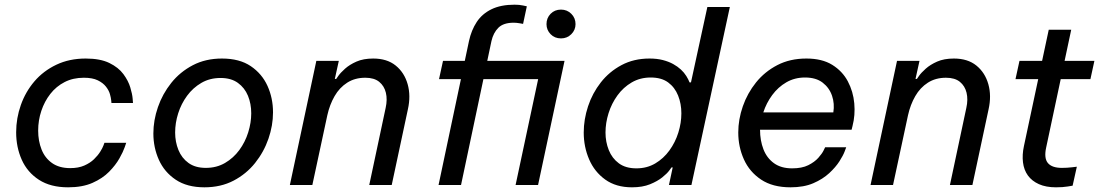

<svg xmlns="http://www.w3.org/2000/svg" viewBox="-20 -790 4699 820"><path d="M271 10Q196 10 146.5 -22Q97 -54 73 -107.5Q49 -161 49 -225Q49 -285 69 -341.5Q89 -398 127 -442.5Q165 -487 220.5 -513.5Q276 -540 346 -540Q408 -540 447 -521Q486 -502 507 -473.5Q528 -445 536.5 -416.5Q545 -388 546.5 -369Q548 -350 548 -350H456Q456 -350 455 -361Q454 -372 449.5 -388Q445 -404 432.5 -420Q420 -436 397.5 -447Q375 -458 338 -458Q292 -458 256 -439.5Q220 -421 195 -389Q170 -357 156.5 -316.5Q143 -276 143 -232Q143 -188 157.5 -151.5Q172 -115 202.5 -93.5Q233 -72 280 -72Q315 -72 340 -83Q365 -94 381.5 -110Q398 -126 408 -142Q418 -158 422 -169Q426 -180 426 -180H519Q519 -180 512.5 -161Q506 -142 490 -113.5Q474 -85 446 -56.5Q418 -28 375 -9Q332 10 271 10Z M853 10Q779 10 730.5 -22.5Q682 -55 658.5 -107.5Q635 -160 635 -220Q635 -276 654.5 -332.5Q674 -389 711.5 -436Q749 -483 803.5 -511.5Q858 -540 928 -540Q1003 -540 1051 -507.5Q1099 -475 1122.5 -423Q1146 -371 1146 -310Q1146 -254 1126.5 -197.5Q1107 -141 1069.5 -94Q1032 -47 977.5 -18.5Q923 10 853 10ZM859 -73Q905 -73 941 -94Q977 -115 1002 -149Q1027 -183 1040 -224.5Q1053 -266 1053 -306Q1053 -347 1039 -381Q1025 -415 996 -436Q967 -457 922 -457Q876 -457 840 -436Q804 -415 779 -381Q754 -347 741 -306Q728 -265 728 -224Q728 -184 742 -149.5Q756 -115 785 -94Q814 -73 859 -73Z M1314 0H1218L1331 -530H1427L1410 -453H1416Q1416 -453 1425 -466Q1434 -479 1453.5 -496.5Q1473 -514 1502.5 -527Q1532 -540 1574 -540Q1633 -540 1670 -510Q1707 -480 1721 -430.5Q1735 -381 1722 -323L1653 0H1557L1627 -329Q1635 -365 1628 -394Q1621 -423 1599.5 -440.5Q1578 -458 1540 -458Q1496 -458 1463 -437Q1430 -416 1409 -379.5Q1388 -343 1378 -298Z M2310 -452H1855L1880 -530H2335ZM1949 0H1853L1983 -615Q1993 -661 2016 -696Q2039 -731 2079 -750.5Q2119 -770 2178 -770Q2198 -770 2214 -766.5Q2230 -763 2230 -763L2214 -688Q2214 -688 2200 -690.5Q2186 -693 2174 -693Q2130 -693 2108.5 -671.5Q2087 -650 2079 -615ZM2160 -452H1855L1872 -530H2177ZM2278 0H2182L2295 -530H2391ZM2376 -626Q2349 -626 2331.5 -644Q2314 -662 2314 -687Q2314 -713 2331.5 -731Q2349 -749 2376 -749Q2402 -749 2420 -731Q2438 -713 2438 -687Q2438 -662 2420 -644Q2402 -626 2376 -626Z M2679 10Q2611 10 2565 -23Q2519 -56 2496 -109.5Q2473 -163 2473 -224Q2473 -280 2491.5 -336Q2510 -392 2546 -438Q2582 -484 2634.5 -512Q2687 -540 2754 -540Q2786 -540 2811 -533.5Q2836 -527 2855 -516.5Q2874 -506 2888 -493Q2902 -480 2911 -465.5Q2920 -451 2925 -438H2931L3001 -760H3097L2933 0H2837L2853 -75H2848Q2848 -75 2838.5 -62Q2829 -49 2808.5 -32.5Q2788 -16 2756 -3Q2724 10 2679 10ZM2698 -71Q2743 -71 2778.5 -92Q2814 -113 2839 -147.5Q2864 -182 2877 -223.5Q2890 -265 2890 -306Q2890 -347 2876 -382Q2862 -417 2833.5 -438Q2805 -459 2759 -459Q2714 -459 2678 -438Q2642 -417 2617 -382.5Q2592 -348 2579 -306.5Q2566 -265 2566 -224Q2566 -184 2580 -149Q2594 -114 2623 -92.5Q2652 -71 2698 -71Z M3356 10Q3280 10 3230.5 -23Q3181 -56 3157 -109.5Q3133 -163 3133 -224Q3133 -280 3152.5 -336Q3172 -392 3209 -438Q3246 -484 3300 -512Q3354 -540 3424 -540Q3491 -540 3534.5 -513Q3578 -486 3601 -442.5Q3624 -399 3628.5 -348.5Q3633 -298 3621 -252L3617 -236H3226Q3226 -190 3240.5 -152.5Q3255 -115 3285.5 -93Q3316 -71 3363 -71Q3405 -71 3432 -84.5Q3459 -98 3475 -116Q3491 -134 3497.5 -147.5Q3504 -161 3504 -161H3594Q3594 -161 3587.5 -143.5Q3581 -126 3565 -101Q3549 -76 3521.5 -50.5Q3494 -25 3453.5 -7.5Q3413 10 3356 10ZM3240 -310H3539Q3545 -347 3533.5 -381Q3522 -415 3493.5 -437Q3465 -459 3418 -459Q3374 -459 3338.5 -438.5Q3303 -418 3278 -384Q3253 -350 3240 -310Z M3794 0H3698L3811 -530H3907L3890 -453H3896Q3896 -453 3905 -466Q3914 -479 3933.5 -496.5Q3953 -514 3982.5 -527Q4012 -540 4054 -540Q4113 -540 4150 -510Q4187 -480 4201 -430.5Q4215 -381 4202 -323L4133 0H4037L4107 -329Q4115 -365 4108 -394Q4101 -423 4079.5 -440.5Q4058 -458 4020 -458Q3976 -458 3943 -437Q3910 -416 3889 -379.5Q3868 -343 3858 -298Z M4490 10Q4447 10 4417 -3.5Q4387 -17 4370 -40.5Q4353 -64 4349 -96.5Q4345 -129 4353 -166L4459 -663H4555L4448 -160Q4438 -114 4455.5 -93.5Q4473 -73 4515 -73Q4537 -73 4558 -75.5Q4579 -78 4579 -78L4561 3Q4561 3 4540 6.5Q4519 10 4490 10ZM4637 -452H4317L4334 -530H4654Z"/></svg>

Font: Be Vietnam Pro Variable Thin
Style: Italic
Weight: 100
Italic angle: -12°
Designer: Lam Bao, Tony Le, Vietanh Nguyen
Foundry: Yellow Type Foundry
Version: Version 1.002